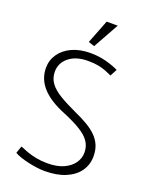

<svg xmlns="http://www.w3.org/2000/svg" viewBox="-165 -977 836 1075"><g transform="rotate(20 253.0 -439.5)"><path d="M55 -29Q68 -21 89.5 -13.5Q111 -6 137.5 0Q164 6 190 9.5Q216 13 237 13Q311 13 362.5 -9Q414 -31 441 -69.5Q468 -108 468 -158Q468 -194 456.5 -222Q445 -250 422.5 -273Q400 -296 365.5 -316.5Q331 -337 286 -357Q227 -384 185.5 -409Q144 -434 123 -463Q102 -492 102 -530Q102 -582 144 -616Q186 -650 258 -650Q293 -650 318.5 -645Q344 -640 364.5 -632Q385 -624 402 -616L424 -657Q394 -672 350 -684Q306 -696 256 -696Q192 -696 145.5 -674.5Q99 -653 73.5 -616Q48 -579 48 -533Q48 -499 60 -469.5Q72 -440 95 -415Q118 -390 152 -368.5Q186 -347 231 -329Q291 -304 332 -279.5Q373 -255 393 -226.5Q413 -198 413 -160Q413 -126 392.5 -97Q372 -68 333 -50.5Q294 -33 236 -33Q203 -33 171.5 -39Q140 -45 114 -54.5Q88 -64 70 -72ZM260 -739 345 -892H279L224 -751Z"/></g></svg>

Font: Catamaran ExtraLight
Style: Regular
Weight: 250
Designer: Pria Ravichandran
Version: Version 2.000